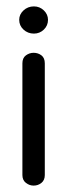

<svg xmlns="http://www.w3.org/2000/svg" viewBox="-20 -570 210 600"><path d="M85 10Q72 10 61 1.5Q50 -7 50 -23V-372Q50 -389 61 -397Q72 -405 85 -405Q99 -405 109.5 -397Q120 -389 120 -372V-23Q120 -7 109.5 1.5Q99 10 85 10ZM86 -465Q67 -465 53.5 -477.5Q40 -490 40 -508Q40 -525 53.5 -537.5Q67 -550 86 -550Q104 -550 117 -537.5Q130 -525 130 -508Q130 -490 117 -477.5Q104 -465 86 -465Z"/></svg>

Font: Dongle
Style: Regular
Weight: 400
Designer: Yanghee Ryu
Foundry: Yanghee Ryu
Version: Version 2.000